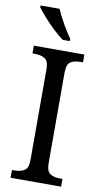

<svg xmlns="http://www.w3.org/2000/svg" viewBox="-101 -977 544 1022"><g transform="rotate(10 170.5 -465.5)"><path d="M34 0V-42H50Q79 -42 100.5 -54.5Q122 -67 122 -113V-601Q122 -647 100.5 -659.5Q79 -672 50 -672H34V-714H307V-672H292Q261 -672 240.5 -659.5Q220 -647 220 -601V-113Q220 -67 241 -54.5Q262 -42 292 -42H307V0ZM180 -771Q155 -789 125 -817.5Q95 -846 69.5 -875Q44 -904 32 -921V-931H135Q149 -897 173 -855Q197 -813 218 -784V-771Z"/></g></svg>

Font: Noto Serif Tamil SemiCondensed
Style: Regular
Weight: 400
Width: 4
Designer: Indian Type Foundry, Tom Grace, and the Monotype Design Team
Foundry: Monotype Imaging Inc.
Version: Version 2.004; ttfautohint (v1.8.4.7-5d5b)